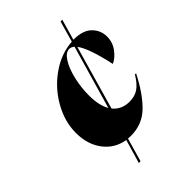

<svg xmlns="http://www.w3.org/2000/svg" viewBox="-226 -820 940 940"><g transform="rotate(-45 244.0 -350.5)"><path d="M391 -731 360 -623H364Q426 -623 457 -592Q488 -561 488 -517Q488 -478 464.5 -446.5Q441 -415 413 -403Q383 -541 349 -585L254 -253Q286 -214 340 -214Q378 -214 403.5 -232Q429 -250 453 -290H461Q414 -197 360 -144Q306 -91 226 -91Q213 -91 207 -92L172 30H160L196 -93Q128 -104 87 -158Q46 -212 46 -292Q46 -370 88.5 -445Q131 -520 201 -568.5Q271 -617 348 -622L379 -731ZM245 -266 340 -595Q327 -606 314 -606Q289 -606 267.5 -572Q246 -538 233.5 -484.5Q221 -431 221 -376Q221 -308 245 -266Z"/></g></svg>

Font: Nyght Serif Dark Italic
Style: Regular
Weight: 800
Italic angle: -16°
Designer: Maksym Kobuzan
Version: Version 0.400